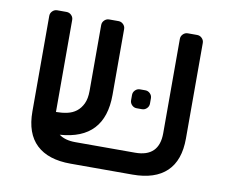

<svg xmlns="http://www.w3.org/2000/svg" viewBox="-68 -655 893 750"><g transform="rotate(10 378.5 -280.5)"><path d="M473 -248Q462 -248 454 -256Q446 -264 446 -275V-296Q446 -307 454 -315Q462 -323 473 -323H494Q505 -323 513 -315Q521 -307 521 -296V-275Q521 -264 513 -256Q505 -248 494 -248ZM344 -571Q355 -571 363 -563Q371 -555 371 -544V-283Q371 -106 195 -94Q219 -76 260 -76H497Q592 -76 592 -170V-544Q592 -555 600 -563Q608 -571 619 -571H656Q667 -571 675 -563Q683 -555 683 -544V-165Q683 -78 637 -34Q591 10 502 10H256Q167 10 120.5 -34Q74 -78 74 -165V-544Q74 -555 82 -563Q90 -571 101 -571H138Q149 -571 157 -563Q165 -555 165 -544V-179Q188 -179 209 -183.5Q230 -188 245.5 -200Q261 -212 270.5 -232Q280 -252 280 -283V-544Q280 -555 288 -563Q296 -571 307 -571Z"/></g></svg>

Font: Rubik
Style: Regular
Weight: 400
Designer: Hubert & Fischer
Foundry: Hubert & Fischer
Version: Version 1.002; ttfautohint (v1.6)